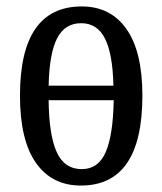

<svg xmlns="http://www.w3.org/2000/svg" viewBox="-20 -566 504 596"><path d="M42 -269Q42 -546 234 -546Q323 -546 372.5 -476Q422 -406 422 -269Q422 10 231 10Q141 10 91.5 -60.5Q42 -131 42 -269ZM332 -300Q330 -398 306 -446Q282 -494 232 -494Q181 -494 157 -446.5Q133 -399 131 -300ZM333 -255H131Q132 -147 156 -94Q180 -41 234 -41Q285 -41 308 -93.5Q331 -146 333 -255Z"/></svg>

Font: Noto Serif Cond
Style: Regular
Weight: 400
Width: 3
Designer: Monotype Design Team
Foundry: Monotype Imaging Inc.
Version: Version 1.001